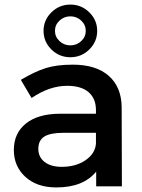

<svg xmlns="http://www.w3.org/2000/svg" viewBox="-20 -821 626 846"><path d="M41 -160.2Q41 -233.9 94 -276.6Q147 -319.3 242.2 -319.8H402.8V-335.9Q402.8 -386.7 370.4 -414.8Q337.9 -442.9 275.9 -442.9Q198.2 -442.9 119.1 -389.2L71.8 -469.2Q132.8 -505.4 181.2 -520.8Q229.5 -536.1 300.8 -536.1Q403.3 -536.1 459.2 -486.8Q515.1 -437.5 516.1 -349.1L517.1 0H403.8V-64.9Q347.2 4.9 228 4.9Q143.1 4.9 92 -41.5Q41 -87.9 41 -160.2ZM148.9 -165Q148.9 -128.9 176.5 -107.4Q204.1 -85.9 252 -85.9Q313.5 -85.9 356 -114.5Q398.4 -143.1 402.8 -187V-235.8H258.8Q201.7 -235.8 175.3 -219.2Q148.9 -202.6 148.9 -165ZM171.9 -685.1Q171.9 -732.4 206.5 -766.6Q241.2 -800.8 290 -800.8Q338.9 -800.8 373.5 -766.6Q408.2 -732.4 408.2 -685.1Q408.2 -637.2 373.5 -603Q338.9 -568.8 290 -568.8Q241.2 -568.8 206.5 -603Q171.9 -637.2 171.9 -685.1ZM242.2 -730.2Q222.2 -711.4 222.2 -685.1Q222.2 -658.7 242.2 -639.9Q262.2 -621.1 290 -621.1Q317.9 -621.1 337.9 -639.9Q357.9 -658.7 357.9 -685.1Q357.9 -711.4 337.9 -730.2Q317.9 -749 290 -749Q262.2 -749 242.2 -730.2Z"/></svg>

Font: Trueno
Style: Regular
Weight: 400
Designer: Julieta Ulanovsky
Foundry: Julieta Ulanovsky
Version: Version 3.001b | FøM Fix